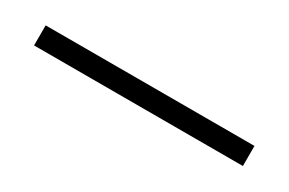

<svg xmlns="http://www.w3.org/2000/svg" viewBox="-0 -213 574 381"><g transform="rotate(30 286.5 -23.0)"><path d="M525.5 -46H47V0H525.5Z"/></g></svg>

Font: Beautique Display
Style: Bold
Weight: 700
Designer: Nhat-Quang Ngo
Version: Version 1.100;Glyphs 3.2.3 (3260)